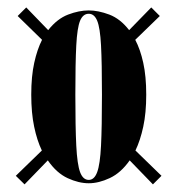

<svg xmlns="http://www.w3.org/2000/svg" viewBox="-20 -518 477 516"><path d="M46 -22.5 22.5 -45.5 92.5 -113.5Q79.5 -140.5 71.8 -177.5Q64 -214.5 64 -263.5Q64 -313 72 -349.2Q80 -385.5 93 -411L27.5 -475L50.5 -498L109.5 -437Q133.5 -467.5 163 -478.8Q192.5 -490 218.5 -490Q244 -490 273.8 -478.8Q303.5 -467.5 327 -437L386.5 -498L409.5 -475L343.5 -411Q357 -385.5 365 -349.2Q373 -313 373 -263.5Q373 -214.5 365 -177.5Q357 -140.5 344 -113.5L414 -45.5L391 -22.5L328.5 -87Q305 -53.5 275.2 -39.5Q245.5 -25.5 218.5 -25.5Q191.5 -25.5 161.8 -39.2Q132 -53 108.5 -87ZM218.5 -34.5Q233.5 -34.5 241.2 -55.5Q249 -76.5 251.5 -126.5Q254 -176.5 254 -263.5Q254 -349 251.5 -396.2Q249 -443.5 241.2 -462.2Q233.5 -481 218.5 -481Q203 -481 195.2 -462.2Q187.5 -443.5 185 -396.2Q182.5 -349 182.5 -263.5Q182.5 -176.5 185 -126.5Q187.5 -76.5 195.2 -55.5Q203 -34.5 218.5 -34.5Z"/></svg>

Font: Imbue 100pt Black
Style: Regular
Weight: 900
Designer: Tyler Finck
Foundry: Etcetera Type Company
Version: Version 1.102; ttfautohint (v1.8.3)